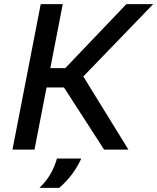

<svg xmlns="http://www.w3.org/2000/svg" viewBox="-20 -720 757 924"><path d="M481 0 288 -299H155L190 -392H294L588 -700H717L381 -352L598 0ZM40 0 176 -700H282L146 0ZM170 184Q203 152 223 117Q243 82 254 43H371Q354 81 328 116.5Q302 152 265 184Z"/></svg>

Font: REM
Style: Italic
Weight: 400
Italic angle: -11°
Designer: Octavio Pardo
Foundry: Ashler Design
Version: Version 1.005;gftools[0.9.28]